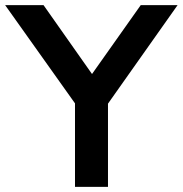

<svg xmlns="http://www.w3.org/2000/svg" viewBox="-46 -725 709 745"><path d="M245 0V-363L272 -286L-26 -705H123L325 -418H297L500 -705H643L347 -286L373 -363V0Z"/></svg>

Font: Nunito Sans 12pt ExtraLight
Style: Bold
Weight: 700
Version: Version 3.101;gftools[0.9.27]